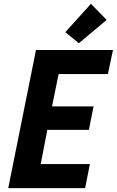

<svg xmlns="http://www.w3.org/2000/svg" viewBox="-20 -980 608 1000"><path d="M167.5 -719.7H568.4L542 -594.2H285.2L251 -425.8H467.3L442.9 -303.7H226.6L191.9 -125.5H448.2L423.3 0H22.9ZM320.3 -812.5 453.6 -960 535.6 -876.5 390.6 -754.9Z"/></svg>

Font: Reddit Sans Fudge
Style: Bold
Weight: 700
Italic angle: -11.25°
Designer: Stephen Hutchings
Version: Version 1.013